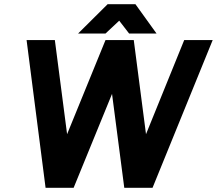

<svg xmlns="http://www.w3.org/2000/svg" viewBox="-20 -890 1028 910"><path d="M350 -731H480L545 -792L592 -731H722L622 -870H490ZM853 -700 672 -254 614 -700H480L298 -254L240 -700H106L196 0H329L511 -445L569 0H703L988 -700Z"/></svg>

Font: Unageo
Style: Bold-Italic
Weight: 700
Designer: Richard Sepsi
Foundry: Richard Sepsi
Version: Version 2.000